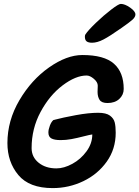

<svg xmlns="http://www.w3.org/2000/svg" viewBox="-20 -943 714 984"><path d="M599 -923Q620 -923 647 -904Q674 -885 674 -869Q674 -856 660 -843Q646 -830 603 -800Q542 -757 510 -740.5Q478 -724 452 -724Q433 -724 424 -731Q415 -738 415 -755Q415 -763 418 -767Q432 -788 471.5 -826Q511 -864 549.5 -893.5Q588 -923 599 -923ZM573 -263Q573 -179 527 -114.5Q481 -50 407 -14.5Q333 21 250 21Q130 21 74 -46Q18 -113 18 -210Q18 -325 79.5 -429.5Q141 -534 231.5 -597.5Q322 -661 402 -661Q514 -661 564 -616.5Q614 -572 614 -487Q614 -457 591.5 -436Q569 -415 531 -415Q501 -415 490.5 -431Q480 -447 480 -472L481 -504Q481 -522 461 -539Q441 -556 424 -556Q368 -556 301 -505.5Q234 -455 188 -369.5Q142 -284 142 -184Q142 -138 178 -109Q214 -80 269 -80Q308 -80 351 -103.5Q394 -127 423.5 -167.5Q453 -208 453 -254Q439 -252 412 -245Q373 -235 345.5 -230Q318 -225 291 -225Q259 -225 243.5 -233.5Q228 -242 228 -264Q228 -279 235.5 -299Q243 -319 254 -328Q304 -341 369.5 -353Q435 -365 483 -365Q524 -365 543.5 -350.5Q563 -336 568 -315.5Q573 -295 573 -263Z"/></svg>

Font: Sriracha
Style: Regular
Weight: 400
Designer: Suppakit Chalermlarp
Version: Version 1.002g